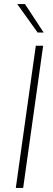

<svg xmlns="http://www.w3.org/2000/svg" viewBox="-20 -921 262 941"><path d="M57.5 0H93.5L191.5 -697H155.5ZM64.5 -901 164.5 -761.5H194L102.5 -901Z"/></svg>

Font: HK Grotesk ExtraLight
Style: Italic
Weight: 200
Italic angle: -16°
Designer: Alfredo Marco Pradil
Foundry: Hanken Design Co.
Version: Version 3.001;FEAKit 1.0